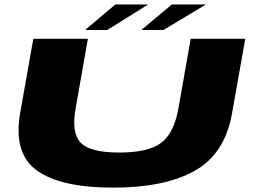

<svg xmlns="http://www.w3.org/2000/svg" viewBox="-20 -852 1164 876"><path d="M495.5 4Q257 4 148.5 -74Q40 -152 72 -336.5L132 -675H381L325 -357Q305 -246 348 -201Q391 -156 523.5 -156Q657 -156 715.5 -200.5Q774 -245 794 -357L850 -675H1099L1039 -336.5Q1007 -152 870.5 -74Q734 4 495.5 4ZM624.5 -715 764 -831.5H919.5L725.5 -715ZM368 -715 506 -831.5H656L469 -715Z"/></svg>

Font: Anybody UltraExpanded ExtraBold
Style: Italic
Weight: 800
Width: 9
Italic angle: -10°
Designer: Tyler Finck
Foundry: Etcetera Type Company
Version: Version 1.010; ttfautohint (v1.8.3) -l 8 -r 50 -G 200 -x 14 